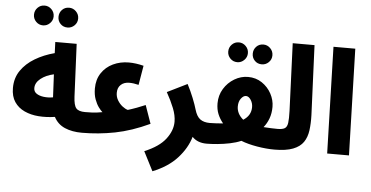

<svg xmlns="http://www.w3.org/2000/svg" viewBox="-64 -985 2592 1342"><g transform="rotate(5 1231.5 -314.0)"><path d="M533 5Q464 5 413 -17Q362 -39 336 -89Q277 -80 222 -84Q167 -88 122.5 -108.5Q78 -129 52 -167.5Q26 -206 26 -265Q26 -335 62 -387.5Q98 -440 159 -476.5Q220 -513 296 -533L293 -611H443L460 -242Q463 -181 480.5 -161Q498 -141 543 -141Q579 -141 596.5 -120Q614 -99 614 -70Q614 -36 592.5 -15.5Q571 5 533 5ZM175 -277Q175 -253 194.5 -239.5Q214 -226 245.5 -222Q277 -218 311 -224L303 -385Q248 -373 211.5 -344Q175 -315 175 -277ZM197 -719Q168 -719 148 -739.5Q128 -760 128 -788Q128 -817 148 -837.5Q168 -858 197 -858Q225 -858 245.5 -837.5Q266 -817 266 -788Q266 -760 245.5 -739.5Q225 -719 197 -719ZM369 -719Q339 -719 319.5 -739Q300 -759 300 -788Q300 -817 319.5 -837.5Q339 -858 369 -858Q397 -858 417.5 -837.5Q438 -817 438 -788Q438 -759 417.5 -739Q397 -719 369 -719Z M533 5 543 -141Q571 -141 590 -142Q609 -143 625.5 -145Q642 -147 664 -151Q652 -161 636.5 -182Q621 -203 609 -235.5Q597 -268 597 -312Q597 -374 627 -419.5Q657 -465 707.5 -489Q758 -513 818 -513Q867 -513 922 -499L899 -363Q864 -372 833 -372Q797 -372 774.5 -351.5Q752 -331 752 -295Q752 -266 766.5 -242Q781 -218 801 -202.5Q821 -187 839 -182Q854 -187 867 -191Q880 -195 901 -203Q922 -211 961 -227L1006 -99Q880 -40 764.5 -17.5Q649 5 533 5Z M1048 230 979 95Q1081 53 1126.5 -6.5Q1172 -66 1172 -128Q1172 -172 1152 -222.5Q1132 -273 1100 -330L1240 -399Q1264 -353 1283 -305.5Q1302 -258 1311 -226Q1325 -178 1350.5 -159.5Q1376 -141 1418 -141Q1454 -141 1471.5 -120Q1489 -99 1489 -70Q1489 -36 1468 -15.5Q1447 5 1408 5Q1344 5 1307 -34Q1284 46 1220 116.5Q1156 187 1048 230Z M1408 5 1418 -141Q1438 -141 1462 -142.5Q1486 -144 1511 -146Q1487 -175 1473.5 -208Q1460 -241 1460 -283Q1460 -339 1488 -385Q1516 -431 1561.5 -458Q1607 -485 1657 -485Q1712 -485 1754.5 -456.5Q1797 -428 1821 -383.5Q1845 -339 1845 -291Q1845 -246 1831.5 -209.5Q1818 -173 1795 -145Q1822 -143 1847.5 -142Q1873 -141 1894 -141Q1929 -141 1947 -120Q1965 -99 1965 -70Q1965 -37 1943.5 -16Q1922 5 1884 5Q1827 5 1762 -6Q1697 -17 1649 -36Q1615 -21 1571 -12Q1527 -3 1483.5 1Q1440 5 1408 5ZM1603 -273Q1603 -249 1614 -226.5Q1625 -204 1649 -184Q1703 -218 1703 -277Q1703 -305 1688 -328Q1673 -351 1654 -351Q1636 -351 1619.5 -329.5Q1603 -308 1603 -273ZM1572 -581Q1543 -581 1523 -601.5Q1503 -622 1503 -650Q1503 -679 1523 -699.5Q1543 -720 1572 -720Q1600 -720 1620.5 -699.5Q1641 -679 1641 -650Q1641 -622 1620.5 -601.5Q1600 -581 1572 -581ZM1744 -581Q1714 -581 1694.5 -601Q1675 -621 1675 -650Q1675 -679 1694.5 -699.5Q1714 -720 1744 -720Q1772 -720 1792.5 -699.5Q1813 -679 1813 -650Q1813 -621 1792.5 -601Q1772 -581 1744 -581Z M1883 5 1893 -141Q1928 -141 1944 -151Q1960 -161 1964 -189.5Q1968 -218 1966 -274L1947 -747H2100L2121 -258Q2123 -199 2116.5 -150.5Q2110 -102 2086.5 -67.5Q2063 -33 2014 -14Q1965 5 1883 5Z M2254 0 2233 -747H2386L2407 0Z"/></g></svg>

Font: Noto Sans Arabic UI Cn XBd
Style: Regular
Weight: 800
Width: 3
Designer: Monotype Design Team, Nadine Chahine and Nizar Qandah
Foundry: Monotype Imaging Inc.
Version: Version 2.010; ttfautohint (v1.8.4.7-5d5b)